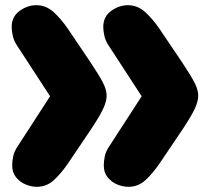

<svg xmlns="http://www.w3.org/2000/svg" viewBox="-20 -720 809 740"><path d="M596 -607Q651 -526 683 -478Q715 -430 729.5 -402Q744 -374 744 -351Q744 -329 730 -299.5Q716 -270 684 -222Q652 -174 597 -93Q570 -53 541.5 -26.5Q513 0 475 0Q454 0 432 -9Q410 -18 395 -36.5Q380 -55 380 -82Q380 -99 384 -118Q388 -137 401 -156L526 -349L399 -544Q387 -562 382.5 -581Q378 -600 378 -616Q378 -656 408.5 -678Q439 -700 473 -700Q510 -700 539 -674Q568 -648 596 -607ZM243 -607Q298 -526 330 -478Q362 -430 376.5 -402Q391 -374 391 -351Q391 -329 377 -299.5Q363 -270 331 -222Q299 -174 244 -93Q217 -53 188.5 -26.5Q160 0 122 0Q101 0 79 -9Q57 -18 42 -36.5Q27 -55 27 -82Q27 -99 31 -118Q35 -137 48 -156L173 -349L46 -544Q34 -562 29.5 -581Q25 -600 25 -616Q25 -656 55.5 -678Q86 -700 120 -700Q157 -700 186 -674Q215 -648 243 -607Z"/></svg>

Font: Cherry Bomb One
Style: Regular
Weight: 400
Designer: satsuyako
Foundry: satsuyako
Version: Version 4.100; ttfautohint (v1.8.3)